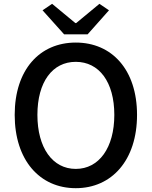

<svg xmlns="http://www.w3.org/2000/svg" viewBox="-20 -973 794 1006"><path d="M316 -793H439L551 -919L501 -953L379 -852H375L253 -953L203 -919ZM377 13C566 13 698 -134 698 -371C698 -608 566 -750 377 -750C188 -750 57 -608 57 -371C57 -134 188 13 377 13ZM377 -88C255 -88 176 -199 176 -371C176 -544 255 -649 377 -649C499 -649 579 -544 579 -371C579 -199 499 -88 377 -88Z"/></svg>

Font: Noto Sans JP Medium
Style: Regular
Weight: 500
Designer: Ryoko NISHIZUKA  (kana, bopomofo & ideographs); Paul D. Hunt (Latin, Greek & Cyrillic); Sandoll Communications , Soo-you
Foundry: Adobe
Version: Version 2.002;hotconv 1.0.116;makeotfexe 2.5.65601